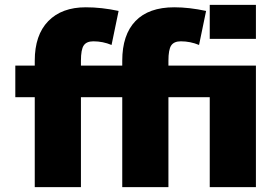

<svg xmlns="http://www.w3.org/2000/svg" viewBox="-20 -770 1141 790"><path d="M843 -610V-750H1033V-610ZM673 -500H1033V0H843V-370H673V0H483V-370H313V0H123V-370H43V-500H123V-520Q123 -626 178.5 -683Q234 -740 333 -740Q398 -740 468 -725L439 -585Q403 -600 364 -600Q336 -600 324.5 -583Q313 -566 313 -520V-500H483V-520Q483 -627 537.5 -683.5Q592 -740 697 -740Q758 -740 828 -725L799 -585Q763 -600 724 -600Q696 -600 684.5 -583Q673 -566 673 -520Z"/></svg>

Font: M PLUS 1p Black
Style: Regular
Weight: 900
Version: Version 1.061